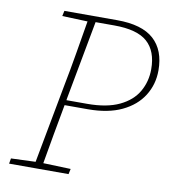

<svg xmlns="http://www.w3.org/2000/svg" viewBox="-78 -743 723 811"><g transform="rotate(10 284.0 -338.0)"><path d="M351 -652H271L208 -313L207 -306H296Q380 -306 433.5 -331.5Q487 -357 512 -400.5Q537 -444 537 -497Q537 -574 493.5 -613Q450 -652 351 -652ZM128 -653 133 -676H359Q466 -676 517 -630Q568 -584 568 -497Q568 -437 537.5 -388.5Q507 -340 448 -312Q389 -284 303 -284H203Q191 -220 179.5 -155.5Q168 -91 157 -27L275 -23L270 0H15L19 -23L124 -27L187 -364Q201 -435 213 -506.5Q225 -578 237 -649Z"/></g></svg>

Font: Source Serif 4 SmText ExtraLight
Style: Italic
Weight: 200
Italic angle: -12°
Designer: Frank Grießhammer
Foundry: Adobe
Version: Version 4.005;hotconv 1.1.0;makeotfexe 2.6.0